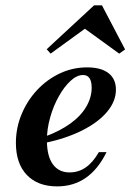

<svg xmlns="http://www.w3.org/2000/svg" viewBox="-20 -677 490 709"><path d="M191.1 11.3Q119.4 11.3 79 -31Q38.7 -73.4 38.7 -149.2Q38.7 -204.8 59.7 -255.2Q80.6 -305.6 117.3 -344.8Q154 -383.9 201.2 -406Q248.4 -428.2 301.6 -428.2Q353.2 -428.2 380.6 -406.9Q408.1 -385.5 408.1 -346Q408.1 -303.2 375.8 -264.5Q343.5 -225.8 284.7 -196Q225.8 -166.1 146 -149.2V-172.6Q200.8 -192.7 239.5 -220.6Q278.2 -248.4 298.4 -282.7Q318.5 -316.9 318.5 -353.2Q318.5 -376.6 310.5 -388.3Q302.4 -400 287.1 -400Q263.7 -400 240.3 -378.2Q216.9 -356.5 197.2 -321.4Q177.4 -286.3 165.3 -243.5Q153.2 -200.8 153.2 -159.7Q153.2 -100.8 175 -70.6Q196.8 -40.3 237.1 -40.3Q270.2 -40.3 296.8 -58.9Q323.4 -77.4 345.2 -115.3H373.4Q342.7 -52.4 297.2 -20.6Q251.6 11.3 191.1 11.3ZM166.9 -479 152.4 -495.2 327.4 -657.3H356.5L441.9 -494.4L420.2 -479L276.6 -583.1L320.2 -590.3Z"/></svg>

Font: Playfair 5pt SemiExpanded Light
Style: Bold Italic
Weight: 700
Italic angle: -15.6°
Version: Version 2.001;gftools[0.9.30]